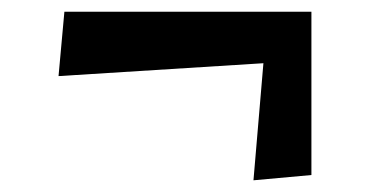

<svg xmlns="http://www.w3.org/2000/svg" viewBox="-20 -389 652 328"><path d="M413 -81 430 -281 80 -259 90 -369H512V-90Z"/></svg>

Font: Joti One
Style: Regular
Weight: 400
Designer: Eduardo Rodriguez Tunni
Foundry: Eduardo Rodriguez Tunni
Version: Version 1.002; ttfautohint (v1.8.4.7-5d5b);gftools[0.9.24]